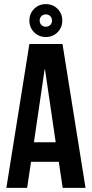

<svg xmlns="http://www.w3.org/2000/svg" viewBox="-20 -914 447 934"><path d="M284 -700 396 0H285L266 -127H131L112 0H11L123 -700ZM197 -576 145 -222H251L199 -576ZM146 -757Q123 -780 123 -814Q123 -848 146 -871Q169 -894 203 -894Q237 -894 260 -871Q283 -848 283 -814Q283 -780 260 -757Q237 -734 203 -734Q169 -734 146 -757ZM181.5 -835.5Q173 -827 173 -814Q173 -801 181.5 -792.5Q190 -784 203 -784Q216 -784 224.5 -792.5Q233 -801 233 -814Q233 -827 224.5 -835.5Q216 -844 203 -844Q190 -844 181.5 -835.5Z"/></svg>

Font: Bebas Neue
Style: Regular
Weight: 400
Designer: Ryoichi Tsunekawa
Foundry: Ryoichi Tsunekawa
Version: Version 1.400